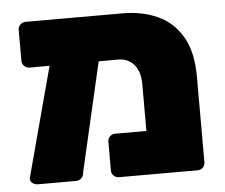

<svg xmlns="http://www.w3.org/2000/svg" viewBox="-45 -622 788 673"><g transform="rotate(-5 349.0 -285.5)"><path d="M380 -411 69 -410Q58 -410 50 -417.5Q42 -425 42 -436V-545Q42 -556 50 -563.5Q58 -571 69 -571H410Q478 -571 532.5 -546.5Q587 -522 618.5 -468Q650 -414 650 -327V-26Q650 -15 642.5 -7.5Q635 0 624 0H347Q336 0 328.5 -7.5Q321 -15 321 -26V-127Q321 -138 328.5 -145.5Q336 -153 347 -153H457V-318Q457 -349 447 -369.5Q437 -390 420 -400.5Q403 -411 380 -411ZM61 0Q50 0 41.5 -7.5Q33 -15 36 -26L150 -452Q153 -463 159.5 -470.5Q166 -478 176 -478L294 -477Q305 -477 313.5 -467Q322 -457 320 -447L223 -26Q223 -15 215 -7.5Q207 0 197 0Z"/></g></svg>

Font: Rubik ExtraBold
Style: Regular
Weight: 800
Designer: Hubert and Fischer
Foundry: Hubert and Fischer
Version: Version 2.300;gftools[0.9.30]